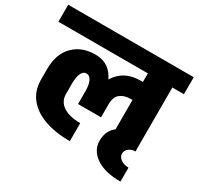

<svg xmlns="http://www.w3.org/2000/svg" viewBox="-179 -847 1144 1106"><g transform="rotate(30 392.5 -294.0)"><path d="M570 -123V-585H733V-123ZM383 -547V-660H810V-547ZM360 -279Q360 -374 412 -432Q464 -490 556 -490V-370Q516 -370 489.5 -349.5Q463 -329 463 -279ZM555 -370V-490H603V-370ZM376 16Q279 16 206.5 -10Q134 -36 94.5 -86.5Q55 -137 55 -208H221Q221 -159 262 -131.5Q303 -104 376 -104ZM55 -207V-279H221V-207ZM55 -279Q55 -379 110 -434.5Q165 -490 254 -490L264 -370Q244 -370 232.5 -346Q221 -322 221 -279ZM310 -193V-279H463V-193ZM310 -279Q310 -322 298 -346Q286 -370 264 -370L254 -490Q329 -491 371 -435.5Q413 -380 413 -279ZM-25 -547V-660H611V-547ZM571 -175V-490H659V-175ZM523 -73Q523 -145 577.5 -180Q632 -215 729 -215L734 -122Q708 -122 690 -108Q672 -94 672 -73ZM745 72Q640 72 581.5 31.5Q523 -9 523 -73H672Q672 -51 693 -36Q714 -21 745 -21Z"/></g></svg>

Font: Akshar Light
Style: Bold
Weight: 700
Version: Version 1.100